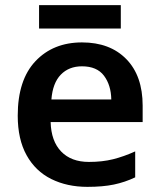

<svg xmlns="http://www.w3.org/2000/svg" viewBox="-20 -717 621 747"><path d="M299 -552Q408 -552 471.5 -487Q535 -422 535 -306V-242H177Q179 -168 218 -127.5Q257 -87 326 -87Q378 -87 420 -97.5Q462 -108 506 -128V-27Q466 -8 423 1Q380 10 320 10Q241 10 179.5 -20.5Q118 -51 83.5 -113Q49 -175 49 -267Q49 -406 118 -479Q187 -552 299 -552ZM299 -459Q248 -459 216.5 -426.5Q185 -394 180 -330H413Q412 -386 384.5 -422.5Q357 -459 299 -459ZM450 -697V-606H132V-697Z"/></svg>

Font: Noto Sans Ethiopic SemiBold
Style: Regular
Weight: 600
Designer: Monotype Design Team
Foundry: Monotype Imaging Inc.
Version: Version 2.102; ttfautohint (v1.8.4.7-5d5b)